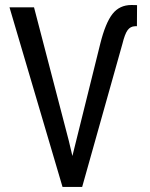

<svg xmlns="http://www.w3.org/2000/svg" viewBox="-20 -740 593 760"><path d="M252.4 -182.6 266.6 -122.6 377 -567.4Q397.5 -649.4 425.3 -684.8Q453.1 -720.2 500.5 -720.2L522.5 -719.7L522 -636.2H514.6Q496.1 -635.7 485.1 -620.6Q474.1 -605.5 464.4 -565.9L305.2 0H227.5L17.6 -710.9H114.7Z"/></svg>

Font: Roboto Condensed
Style: Regular
Weight: 400
Designer: Google
Version: Version 2.001047; 2015